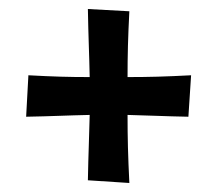

<svg xmlns="http://www.w3.org/2000/svg" viewBox="-20 -540 481 426"><path d="M267 -134C264 -195 263 -234 263 -285C308 -284 343 -282 398 -281L404 -373C347 -370 310 -369 263 -369C263 -418 264 -456 267 -515L175 -520C176 -459 178 -421 179 -369C133 -369 98 -370 43 -373L38 -281C95 -282 130 -284 179 -285C178 -236 176 -199 175 -140Z"/></svg>

Font: CantoraOne
Style: Regular
Weight: 400
Designer: Pablo Impallari, Rodrigo Fuenzalida
Foundry: Pablo Impallari
Version: Version 1.001